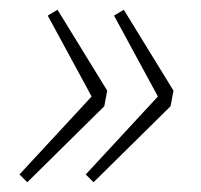

<svg xmlns="http://www.w3.org/2000/svg" viewBox="-20 -448 412 394"><path d="M172 -74 156 -90 304 -250 214 -416 234 -428 336 -262 330 -230ZM36 -74 20 -90 168 -250 78 -416 98 -428 200 -262 194 -230Z"/></svg>

Font: TypoPRO Source Sans Pro
Style: Italic
Weight: 200
Italic angle: -11°
Designer: Paul D. Hunt
Foundry: Adobe Systems Incorporated
Version: Version 1.075;PS 2.000;hotconv 1.0.86;makeotf.lib2.5.63406